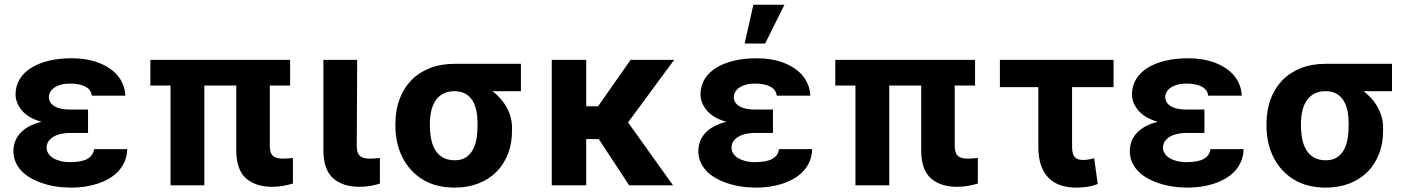

<svg xmlns="http://www.w3.org/2000/svg" viewBox="-20 -806 6136 835"><path d="M38.4 -148.4Q38.4 -170.5 45.6 -190.3Q52.9 -210.2 68 -226.9Q83.1 -243.6 106.2 -256.2Q129.3 -268.8 160.5 -276.3Q103.3 -292.3 75.6 -325.3Q47.9 -358.3 47.6 -395.6Q47.9 -433.2 66.2 -462.5Q84.5 -491.8 116.8 -511.7Q149.1 -531.6 193.9 -542.1Q238.6 -552.6 291.9 -552.6Q324.2 -552.6 353 -547.9Q381.7 -543.3 408.4 -533.4Q434.3 -523.4 455.4 -509.4Q476.6 -495.4 491.7 -477.3Q506.7 -459.2 515.4 -437.3Q524.1 -415.5 525.2 -389.9H379.3Q377.8 -403.4 370.4 -413.4Q362.9 -423.3 350.5 -429.7Q338.1 -436.1 321.2 -439.3Q304.3 -442.5 284.4 -442.5Q262.1 -442.5 244.9 -437.7Q227.6 -432.9 216.1 -424.7Q204.5 -416.5 198.5 -405.9Q192.5 -395.2 192.5 -383.5Q192.8 -359 216.4 -344.3Q240.1 -329.5 285.5 -329.5H362.9V-228H285.5Q270.2 -228 252.3 -225.1Q234.4 -222.3 218.9 -214.8Q203.5 -207.4 193.2 -194.8Q182.9 -182.2 182.5 -163Q182.9 -150.9 189.6 -139.6Q196.4 -128.2 209.3 -119.7Q222.3 -111.2 241.3 -106Q260.3 -100.9 284.8 -100.9Q335.6 -100.9 360.4 -115.2Q385.3 -129.6 389.2 -157.3H533.4Q532.3 -126.8 521.5 -102.3Q510.7 -77.8 492.7 -59.3Q474.8 -40.8 451.2 -27.7Q427.6 -14.6 401.1 -6.2Q374.6 2.1 346.9 6Q319.2 9.9 292.6 9.9Q219.1 9.9 163.7 -9.6Q134.9 -19.2 111.7 -32.8Q88.4 -46.5 72.3 -64.1Q56.1 -81.7 47.2 -102.8Q38.4 -123.9 38.4 -148.4Z M633.9 -545.5H1241.8V-433.9H1153.4V-170.8Q1153.4 -154.5 1157.1 -143.8Q1160.9 -133.2 1168.1 -127.1Q1175.4 -121.1 1186.3 -118.6Q1197.1 -116.1 1211.3 -116.1Q1223.7 -116.1 1234.7 -117.2Q1245.7 -118.3 1253.9 -119V-7.8Q1234.7 -2.1 1212.4 2.1Q1190 6.4 1163.4 6.4Q1092 6.4 1049.7 -30.5Q1007.8 -67.5 1007.5 -152.7V-433.9H868.6V0H721.6V-433.9H633.9Z M1386.4 -545.5H1533.4L1531.6 -170.8Q1531.6 -154.5 1535.3 -143.8Q1539.1 -133.2 1546.5 -127.1Q1554 -121.1 1564.6 -118.6Q1575.3 -116.1 1589.1 -116.1Q1603.3 -116.1 1613.6 -117.2Q1623.9 -118.3 1632.1 -119V-7.8Q1613.6 -1.4 1590.7 2.5Q1567.8 6.4 1542.3 6.4Q1471.2 6.4 1429 -30.5Q1386.7 -67.5 1386.4 -152.7Z M1699.6 -258.5V-269.9Q1699.9 -327.4 1717.7 -375Q1735.4 -422.6 1768.5 -456.7Q1801.5 -490.8 1849.1 -509.6Q1896.7 -528.4 1956.7 -528.4H2245.4V-409.4H2121.8Q2140.6 -395.2 2156.4 -377.3Q2172.2 -359.4 2183.6 -338.8Q2195 -318.2 2201 -295.5Q2207 -272.7 2206.7 -248.6V-238.6Q2207 -183.6 2189.5 -137.8Q2171.9 -92 2139.4 -59.1Q2106.9 -26.3 2060.7 -8.2Q2014.6 9.9 1958.1 9.9Q1875.4 9.9 1817.8 -25.6Q1789.1 -43.3 1767 -67.6Q1745 -92 1730.1 -121.6Q1715.2 -151.3 1707.4 -185.7Q1699.6 -220.2 1699.6 -258.5ZM1958.1 -109Q1985.8 -109 2004.8 -120.7Q2023.8 -132.5 2035.3 -152.7Q2046.9 -172.9 2051.8 -200.3Q2056.8 -227.6 2056.8 -258.5V-269.9Q2056.8 -298.3 2051.8 -323.5Q2046.9 -348.7 2035.2 -367.9Q2023.4 -387.1 2004.3 -398.3Q1985.1 -409.4 1956.7 -409.4Q1927.2 -409.4 1906.8 -398.3Q1886.4 -387.1 1873.8 -367.9Q1861.2 -348.7 1855.5 -323.5Q1849.8 -298.3 1849.4 -269.9V-258.5Q1849.8 -227.6 1855.3 -200.3Q1860.8 -172.9 1873.4 -152.7Q1886 -132.5 1906.8 -120.7Q1927.6 -109 1958.1 -109Z M2529.5 -545.5V-343.8H2581L2722.3 -545.5H2911.9L2711.3 -273.8L2907 0H2716.3L2583.8 -201.3H2529.5V0H2379.6V-545.5Z M3017 -148.4Q3017 -170.5 3024.3 -190.3Q3031.6 -210.2 3046.7 -226.9Q3061.8 -243.6 3084.9 -256.2Q3108 -268.8 3139.2 -276.3Q3082 -292.3 3054.3 -325.3Q3026.6 -358.3 3026.3 -395.6Q3026.6 -433.2 3044.9 -462.5Q3063.2 -491.8 3095.5 -511.7Q3127.8 -531.6 3172.6 -542.1Q3217.3 -552.6 3270.6 -552.6Q3302.9 -552.6 3331.7 -547.9Q3360.4 -543.3 3387.1 -533.4Q3413 -523.4 3434.1 -509.4Q3455.3 -495.4 3470.3 -477.3Q3485.4 -459.2 3494.1 -437.3Q3502.8 -415.5 3503.9 -389.9H3358Q3356.5 -403.4 3349.1 -413.4Q3341.6 -423.3 3329.2 -429.7Q3316.8 -436.1 3299.9 -439.3Q3283 -442.5 3263.1 -442.5Q3240.8 -442.5 3223.5 -437.7Q3206.3 -432.9 3194.8 -424.7Q3183.2 -416.5 3177.2 -405.9Q3171.2 -395.2 3171.2 -383.5Q3171.5 -359 3195.1 -344.3Q3218.7 -329.5 3264.2 -329.5H3341.6V-228H3264.2Q3248.9 -228 3231 -225.1Q3213.1 -222.3 3197.6 -214.8Q3182.2 -207.4 3171.9 -194.8Q3161.6 -182.2 3161.2 -163Q3161.6 -150.9 3168.3 -139.6Q3175.1 -128.2 3188 -119.7Q3201 -111.2 3220 -106Q3239 -100.9 3263.5 -100.9Q3314.3 -100.9 3339.1 -115.2Q3364 -129.6 3367.9 -157.3H3512.1Q3511 -126.8 3500.2 -102.3Q3489.3 -77.8 3471.4 -59.3Q3453.5 -40.8 3429.9 -27.7Q3406.2 -14.6 3379.8 -6.2Q3353.3 2.1 3325.6 6Q3297.9 9.9 3271.3 9.9Q3197.8 9.9 3142.4 -9.6Q3113.6 -19.2 3090.4 -32.8Q3067.1 -46.5 3051 -64.1Q3034.8 -81.7 3025.9 -102.8Q3017 -123.9 3017 -148.4ZM3218.4 -616.8 3256.4 -785.5H3391.7L3307.5 -616.8Z M3612.6 -545.5H4220.5V-433.9H4132.1V-170.8Q4132.1 -154.5 4135.8 -143.8Q4139.6 -133.2 4146.8 -127.1Q4154.1 -121.1 4165 -118.6Q4175.8 -116.1 4190 -116.1Q4202.4 -116.1 4213.4 -117.2Q4224.4 -118.3 4232.6 -119V-7.8Q4213.4 -2.1 4191.1 2.1Q4168.7 6.4 4142 6.4Q4070.7 6.4 4028.4 -30.5Q3986.5 -67.5 3986.2 -152.7V-433.9H3847.3V0H3700.3V-433.9H3612.6Z M4822.8 -545.5V-427.2H4642.4V-165.5Q4642.4 -149.5 4645.8 -138.8Q4649.1 -128.2 4655.2 -121.8Q4661.2 -115.4 4670.1 -112.9Q4679 -110.4 4689.6 -110.4Q4706.3 -110.4 4716.8 -112.9Q4727.3 -115.4 4738.6 -117.5L4753.9 -5.7Q4742.5 -1.4 4731.7 1.6Q4720.9 4.6 4709.7 6.4Q4698.5 8.2 4686.3 9.1Q4674 9.9 4659.8 9.9Q4621.1 9.9 4590.6 -0.9Q4560 -11.7 4538.9 -33.7Q4517.8 -55.8 4506.7 -88.8Q4495.7 -121.8 4495.7 -166.2V-427.2H4328.5V-545.5Z M4893.5 -148.4Q4893.5 -170.5 4900.7 -190.3Q4908 -210.2 4923.1 -226.9Q4938.2 -243.6 4961.3 -256.2Q4984.4 -268.8 5015.6 -276.3Q4958.5 -292.3 4930.8 -325.3Q4903.1 -358.3 4902.7 -395.6Q4903.1 -433.2 4921.3 -462.5Q4939.6 -491.8 4971.9 -511.7Q5004.3 -531.6 5049 -542.1Q5093.8 -552.6 5147 -552.6Q5179.3 -552.6 5208.1 -547.9Q5236.9 -543.3 5263.5 -533.4Q5289.4 -523.4 5310.5 -509.4Q5331.7 -495.4 5346.8 -477.3Q5361.9 -459.2 5370.6 -437.3Q5379.3 -415.5 5380.3 -389.9H5234.4Q5233 -403.4 5225.5 -413.4Q5218 -423.3 5205.6 -429.7Q5193.2 -436.1 5176.3 -439.3Q5159.4 -442.5 5139.6 -442.5Q5117.2 -442.5 5100 -437.7Q5082.7 -432.9 5071.2 -424.7Q5059.7 -416.5 5053.6 -405.9Q5047.6 -395.2 5047.6 -383.5Q5047.9 -359 5071.6 -344.3Q5095.2 -329.5 5140.6 -329.5H5218V-228H5140.6Q5125.4 -228 5107.4 -225.1Q5089.5 -222.3 5074 -214.8Q5058.6 -207.4 5048.3 -194.8Q5038 -182.2 5037.6 -163Q5038 -150.9 5044.7 -139.6Q5051.5 -128.2 5064.5 -119.7Q5077.4 -111.2 5096.4 -106Q5115.4 -100.9 5139.9 -100.9Q5190.7 -100.9 5215.6 -115.2Q5240.4 -129.6 5244.3 -157.3H5388.5Q5387.4 -126.8 5376.6 -102.3Q5365.8 -77.8 5347.8 -59.3Q5329.9 -40.8 5306.3 -27.7Q5282.7 -14.6 5256.2 -6.2Q5229.8 2.1 5202.1 6Q5174.4 9.9 5147.7 9.9Q5074.2 9.9 5018.8 -9.6Q4990.1 -19.2 4966.8 -32.8Q4943.5 -46.5 4927.4 -64.1Q4911.2 -81.7 4902.3 -102.8Q4893.5 -123.9 4893.5 -148.4Z M5487.9 -258.5V-269.9Q5488.3 -327.4 5506 -375Q5523.8 -422.6 5556.8 -456.7Q5589.8 -490.8 5637.4 -509.6Q5685 -528.4 5745 -528.4H6033.7V-409.4H5910.2Q5929 -395.2 5944.8 -377.3Q5960.6 -359.4 5971.9 -338.8Q5983.3 -318.2 5989.3 -295.5Q5995.4 -272.7 5995 -248.6V-238.6Q5995.4 -183.6 5977.8 -137.8Q5960.2 -92 5927.7 -59.1Q5895.2 -26.3 5849.1 -8.2Q5802.9 9.9 5746.4 9.9Q5663.7 9.9 5606.2 -25.6Q5577.4 -43.3 5555.4 -67.6Q5533.4 -92 5518.5 -121.6Q5503.6 -151.3 5495.7 -185.7Q5487.9 -220.2 5487.9 -258.5ZM5746.4 -109Q5774.1 -109 5793.1 -120.7Q5812.1 -132.5 5823.7 -152.7Q5835.2 -172.9 5840.2 -200.3Q5845.2 -227.6 5845.2 -258.5V-269.9Q5845.2 -298.3 5840.2 -323.5Q5835.2 -348.7 5823.5 -367.9Q5811.8 -387.1 5792.6 -398.3Q5773.4 -409.4 5745 -409.4Q5715.6 -409.4 5695.1 -398.3Q5674.7 -387.1 5662.1 -367.9Q5649.5 -348.7 5643.8 -323.5Q5638.1 -298.3 5637.8 -269.9V-258.5Q5638.1 -227.6 5643.6 -200.3Q5649.1 -172.9 5661.8 -152.7Q5674.4 -132.5 5695.1 -120.7Q5715.9 -109 5746.4 -109Z"/></svg>

Font: Inter P
Style: Bold
Weight: 700
Designer: Rasmus Andersson
Foundry: rsms
Version: Version 3.018;git-588b23468